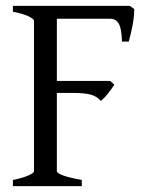

<svg xmlns="http://www.w3.org/2000/svg" viewBox="-20 -635 519 655"><path d="M438 -604Q438 -578 431.5 -545Q425 -512 419 -493H396Q395 -538 385 -554.5Q375 -571 356 -571H148L162 -615H423ZM370 -346Q361 -332 348 -315.5Q335 -299 324 -291Q311 -306 290 -312Q269 -318 229 -318H126L139 -359H356ZM24 0V-21Q58 -28 77 -36.5Q96 -45 96 -51V-564Q96 -570 78 -579Q60 -588 24 -595V-615H244V-595Q219 -591 196.5 -586.5Q174 -582 174 -575V-51Q174 -45 192.5 -37.5Q211 -30 259 -21V0Z"/></svg>

Font: ChillKai
Style: Regular
Weight: 400
Designer: ChillType
Foundry: 寒蝉字型
Version: Version 2.000